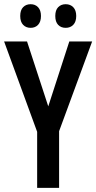

<svg xmlns="http://www.w3.org/2000/svg" viewBox="-20 -916 469 936"><path d="M215.3 -397.5 317.9 -713.9H429.2L268.1 -276.4V0H161.1V-273.4L0 -713.9H111.8ZM78.6 -837.9Q78.6 -866.7 92.8 -881.1Q106.9 -895.5 129.4 -895.5Q151.9 -895.5 165.8 -880.6Q179.7 -865.7 179.7 -837.9Q179.7 -810.1 165.8 -795.2Q151.9 -780.3 129.4 -780.3Q106.9 -780.3 92.8 -794.9Q78.6 -809.6 78.6 -837.9ZM249.5 -837.9Q249.5 -866.7 263.7 -881.1Q277.8 -895.5 300.3 -895.5Q323.2 -895.5 337.4 -880.6Q351.6 -865.7 351.6 -837.9Q351.6 -810.1 337.4 -795.2Q323.2 -780.3 300.3 -780.3Q277.3 -780.3 263.4 -794.9Q249.5 -809.6 249.5 -837.9Z"/></svg>

Font: Open Sans Condensed SemiBold
Style: Regular
Weight: 600
Width: 3
Designer: Monotype Design Team
Foundry: Monotype Imaging Inc.
Version: Version 3.000; ttfautohint (v1.8.4)